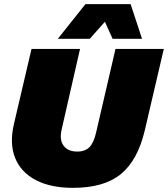

<svg xmlns="http://www.w3.org/2000/svg" viewBox="-20 -896 810 926"><path d="M332 10Q225 10 153.5 -27Q82 -64 53.5 -133Q25 -202 47 -297L132 -660H366L277 -270Q266 -221 287 -193Q308 -165 353 -165Q391 -165 412 -187Q433 -209 444 -259L537 -660H770L678 -266Q644 -123 563 -56.5Q482 10 332 10ZM610 -876 665 -709H523L486 -791L413 -709H259L392 -876Z"/></svg>

Font: Work Sans Black
Style: Italic
Weight: 900
Italic angle: -13°
Designer: Wei Huang
Foundry: Wei Huang
Version: Version 2.009; ttfautohint (v1.8.3)